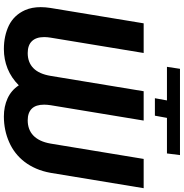

<svg xmlns="http://www.w3.org/2000/svg" viewBox="1 -944 953 995"><g transform="rotate(90 477.5 -446.5)"><path d="M579.5 -772.7H489L500.4 -835.2H326.3L336.6 -902.7H783.7L775.2 -835.2H590.9ZM583.5 9.9Q532 9.9 489.9 -9.2Q447.8 -28.4 422.2 -67.5Q383.5 -28.8 335.8 -9.4Q288 9.9 234.4 9.9Q165.8 9.9 111.5 -16.3Q58.2 -43 32.7 -99.4Q17 -134.9 17 -180.8Q17 -204.9 21.3 -232.2L100.9 -714.5H254.6L175.1 -232.2Q173.7 -223 172.9 -214.8Q172.2 -206.7 172.2 -198.9Q172.2 -157.3 193.2 -135.5Q214.1 -113.6 255 -113.6Q303.3 -113.6 333.3 -143.1Q363.3 -172.6 373.2 -232.2L452.8 -714.5H604.8L525.2 -232.2Q523.8 -223 523.1 -214.7Q522.4 -206.3 522.4 -198.5Q522.4 -155.9 543.1 -134.8Q563.9 -113.6 603.7 -113.6Q627.1 -113.6 646.8 -120.7Q666.5 -127.8 682 -142.4Q697.4 -157 708.1 -179.3Q718.8 -201.7 724.1 -232.2L803.6 -714.5H955.3L875.7 -232.2Q868.3 -191.1 853.7 -157.5Q839.1 -123.9 818.7 -97.3Q798.3 -70.7 772.7 -50.8Q747.2 -30.9 717.3 -17.8Q655.5 9.9 583.5 9.9Z"/></g></svg>

Font: Linik Sans
Style: Bold Italic
Weight: 700
Italic angle: 9°
Designer: Fonts by Rasmus Andersson / Changes by Cristiano Sobral with parts from Marc Monis
Foundry: rsms
Version: Version 3.020; ttfautohint (v1.6)